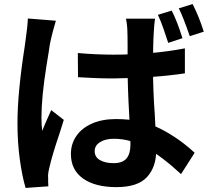

<svg xmlns="http://www.w3.org/2000/svg" viewBox="-20 -863 1040 945"><path d="M538 -594Q729 -594 890 -625V-502Q737 -479 538 -477Q453 -477 364 -483L363 -602Q454 -594 538 -594ZM737 -707Q733 -645 733 -533Q733 -417 742 -296Q749 -177 749 -124Q749 -41 703.5 8.5Q658 58 553 58Q448 58 388.5 15.5Q329 -27 329 -105Q329 -155 356 -194Q383 -233 433 -255Q483 -277 551 -277Q675 -277 768 -230Q861 -183 938 -111L871 -6Q777 -93 699 -136.5Q621 -180 541 -180Q499 -180 472.5 -163.5Q446 -147 446 -119Q446 -90 472 -75Q498 -60 539 -60Q583 -60 602.5 -83Q622 -106 622 -151Q622 -186 616 -296Q608 -436 608 -532V-636Q608 -690 607 -705Q607 -736 600 -771H743Q739 -744 737 -707ZM231 -671Q224 -643 221 -615L208 -535Q184 -384 184 -284Q184 -246 188 -219Q200 -251 220 -294L232 -321L294 -273Q289 -257 283.5 -239.5Q278 -222 272 -203Q256 -156 243 -113Q230 -70 222 -34Q215 -5 217 12V32Q217 47 218 54L106 62Q89 5 77.5 -78.5Q66 -162 66 -257Q66 -405 101 -630L107 -674Q116 -736 117 -772L255 -761Q236 -696 231 -671ZM878 -675 808 -652Q797 -686 784 -723.5Q771 -761 757 -790L825 -811Q852 -759 878 -675ZM983 -707 914 -685Q881 -781 860 -822L928 -843Q959 -783 983 -707Z"/></svg>

Font: Merged Yaku Han JP
Style: Bold
Weight: 700
Designer: Ryoko NISHIZUKA 西塚涼子 (kana, bopomofo & ideographs); Paul D. Hunt (Latin, Greek & Cyrillic); Sandoll Communications 산돌커뮤니
Foundry: Adobe
Version: Version 2.004